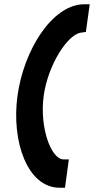

<svg xmlns="http://www.w3.org/2000/svg" viewBox="-20 -715 441 901"><path d="M285 166 303 33H278C220 33 165 -116 185 -265C205 -411 298 -555 361 -562L383 -565L401 -695H376C224 -695 91 -478 62 -265C33 -52 108 166 260 166Z"/></svg>

Font: Charger
Style: HemiRT
Weight: 900
Designer: Jasper
Foundry: Cannot Into Space Fonts
Version: Version 0.99